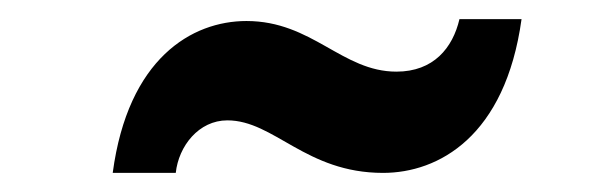

<svg xmlns="http://www.w3.org/2000/svg" viewBox="-20 -462 640 201"><path d="M98 -281H164C167 -309 188 -336 218 -336C267 -336 300 -281 381 -281C439 -281 509 -319 526 -442H461C454 -412 434 -387 395 -387C338 -387 307 -440 238 -440C181 -440 114 -401 98 -281Z"/></svg>

Font: Mona Sans
Style: Bold Italic
Weight: 700
Italic angle: -11.7°
Designer: Deni Anggara
Foundry: GitHub
Version: Version 2.000;Glyphs 3.2.3 (3260)